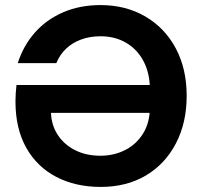

<svg xmlns="http://www.w3.org/2000/svg" viewBox="-20 -730 796 757"><path d="M571 -377Q571 -441 546 -488.5Q521 -536 477 -561.5Q433 -587 377 -587Q335 -587 300.5 -574.5Q266 -562 241 -538.5Q216 -515 202 -481H50Q72 -550 117.5 -601.5Q163 -653 229 -681.5Q295 -710 376 -710Q476 -710 553 -665Q630 -620 673 -539.5Q716 -459 716 -352Q716 -246 673.5 -164.5Q631 -83 555 -38Q479 7 377 7Q278 7 202 -32.5Q126 -72 83.5 -147.5Q41 -223 41 -330Q41 -345 42 -361.5Q43 -378 45 -395H593V-285H181Q183 -235 208.5 -197Q234 -159 277 -137.5Q320 -116 376 -116Q430 -116 474.5 -139Q519 -162 545 -205Q571 -248 571 -308Z"/></svg>

Font: Albert Sans
Style: Bold
Weight: 700
Designer: Andreas Rasmussen
Foundry: a.Foundry
Version: Version 1.025